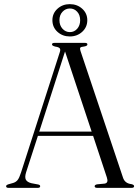

<svg xmlns="http://www.w3.org/2000/svg" viewBox="-20 -907 678 927"><path d="M174 -8Q174 0 162.5 0H21Q9.5 0 9.5 -8Q9.5 -13.5 20 -17L44.5 -24Q57 -28 65 -37.8Q73 -47.5 81.5 -74L268.5 -654.5Q273 -667 268.8 -673.2Q264.5 -679.5 247 -682Q231 -686 231 -692.5Q231 -700 243.5 -700H390.5Q402 -700 402 -692.5Q402 -685 386.5 -682.5Q370.5 -681 367.8 -676.8Q365 -672.5 368.5 -661.5L574 -49Q583 -21.5 614.5 -18Q627.5 -15 627.5 -8Q627.5 0 615.5 0H449Q437 0 437 -8Q437 -14.5 448.5 -17L485 -20.5Q505 -23.5 496 -50L429.5 -251H163L106 -75Q98.5 -51 105 -39.2Q111.5 -27.5 131.5 -22.5L163 -16.5Q174 -14.5 174 -8ZM169.5 -271.5H422.5L294 -658.5ZM317 -731Q282 -731 257.5 -753.2Q233 -775.5 233 -809.5Q233 -842.5 257.5 -864.8Q282 -887 317 -887Q352.5 -887 377 -864.8Q401.5 -842.5 401.5 -809.5Q401.5 -776 377 -753.5Q352.5 -731 317 -731ZM317.5 -866Q296.5 -866 281.8 -850.2Q267 -834.5 267 -809.5Q267 -784.5 281.8 -768.2Q296.5 -752 317.5 -752Q338.5 -752 352.8 -768.2Q367 -784.5 367 -809.5Q367 -834.5 352.8 -850.2Q338.5 -866 317.5 -866Z"/></svg>

Font: Fraunces 72pt Light
Style: Regular
Weight: 300
Version: Version 1.000;[0bf87f6ff]